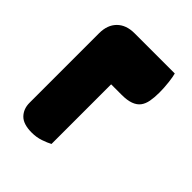

<svg xmlns="http://www.w3.org/2000/svg" viewBox="-48 -517 576 576"><g transform="rotate(-45 240.5 -229.0)"><path d="M380 -356Q415 -356 435 -336Q455 -316 455 -281V-110Q445 -107 423.5 -104.5Q402 -102 382 -102Q361 -102 345 -105Q329 -108 318.5 -116Q308 -124 302.5 -139Q297 -154 297 -177V-222H44Q38 -233 32 -250.5Q26 -268 26 -288Q26 -324 42.5 -340Q59 -356 85 -356Z"/></g></svg>

Font: Baloo Tammudu
Style: Regular
Weight: 400
Designer: Omkar Shende and Ek Type
Foundry: Ek Type
Version: Version 1.443;PS 1.000;hotconv 16.6.51;makeotf.lib2.5.65220;